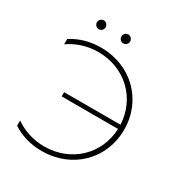

<svg xmlns="http://www.w3.org/2000/svg" viewBox="-195 -994 1078 1139"><g transform="rotate(30 343.5 -424.0)"><path d="M254 4C460 4 615 -147 615 -350C615 -553 460 -704 254 -704C178 -704 109 -684 53 -647V-611C109 -650 177 -673 253 -673C435 -673 573 -542 581 -365H195V-336H581C574 -158 435 -27 253 -27C177 -27 109 -50 53 -89V-53C110 -16 179 4 254 4ZM354 -791C370 -791 384 -805 384 -821C384 -838 370 -852 354 -852C337 -852 324 -838 324 -821C324 -805 337 -791 354 -791ZM186 -791C203 -791 216 -805 216 -821C216 -838 203 -852 186 -852C170 -852 156 -838 156 -821C156 -805 170 -791 186 -791Z"/></g></svg>

Font: Chess Sans ExtraLight
Style: Regular
Weight: 275
Designer: Wolf Bōese
Foundry: Wolf Bōese
Version: Version 7.223;Glyphs 3.3 (3306)